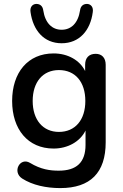

<svg xmlns="http://www.w3.org/2000/svg" viewBox="-20 -771 628 981"><path d="M288 190C442 190 520 111 520 -44V-440C520 -476 500 -496 469 -496C435 -496 415 -476 415 -440V-408C388 -463 327 -498 254 -498C122 -498 42 -400 42 -255C42 -111 122 -12 254 -12C326 -12 389 -47 417 -104V-31C417 59 371 101 280 101C236 101 189 95 133 61C82 31 41 107 93 141C146 175 216 190 288 190ZM281 -97C199 -97 147 -159 147 -255C147 -352 199 -413 281 -413C364 -413 416 -353 416 -255C416 -158 364 -97 281 -97ZM295 -550C386 -550 442 -616 454 -709C458 -734 445 -750 425 -751C406 -751 392 -741 389 -718C379 -652 343 -619 295 -619C247 -619 211 -652 201 -718C198 -741 184 -751 165 -751C145 -750 132 -734 136 -709C149 -616 204 -550 295 -550Z"/></svg>

Font: SN Pro Medium
Style: Regular
Weight: 500
Designer: Tobias Whetton
Foundry: Supernotes
Version: Version 1.003;Glyphs 3.3 (3324)